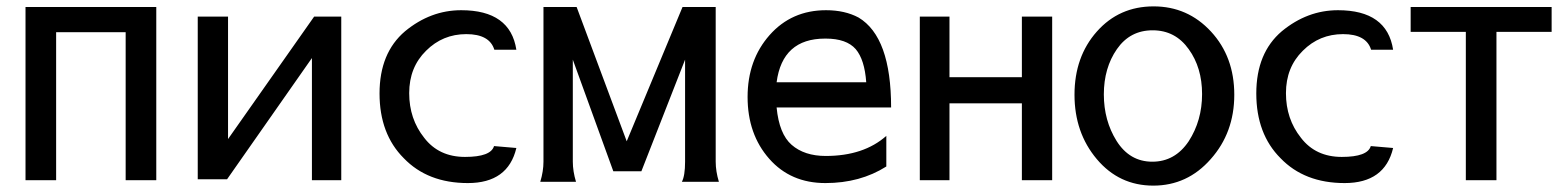

<svg xmlns="http://www.w3.org/2000/svg" viewBox="-20 -562 4915 602"><path d="M60 -540V3H156V-461H374V3H470V-540Z M1050 3V-510H965L695 -126V-510H600V0H692L958 -380V3Z M1529 -104Q1519 -70 1438 -70Q1356 -70 1310 -130Q1263 -189 1263 -270Q1263 -351 1316 -403Q1368 -455 1442 -455Q1515 -455 1530 -406H1599Q1580 -530 1426 -530Q1330 -530 1250 -464Q1170 -396 1170 -269Q1170 -142 1246 -66Q1321 12 1447 12Q1573 12 1599 -98Z M2118 8H2234Q2224 -25 2224 -55V-540H2120L1945 -119L1788 -540H1684V-55Q1684 -25 1674 8H1786Q1776 -25 1776 -55V-375L1903 -25H1991L2128 -375V-55Q2128 -11 2118 8Z M2774 -225Q2774 -446 2672 -507Q2629 -530 2570 -530Q2462 -530 2393 -452Q2324 -374 2324 -258Q2324 -141 2392 -64Q2459 12 2568 12Q2677 12 2759 -40V-136Q2688 -73 2569 -73Q2502 -73 2462 -108Q2423 -142 2415 -225ZM2569 -441Q2634 -441 2663 -408Q2691 -375 2696 -304H2415Q2433 -441 2567 -441Z M2957 -238H3184V3H3279V-510H3184V-320H2957V-510H2864V3H2957Z M3777 -463Q3704 -542 3597 -542Q3489 -542 3419 -463Q3349 -384 3349 -265Q3349 -146 3419 -63Q3489 20 3596 20Q3703 20 3776 -63Q3850 -146 3850 -265Q3850 -384 3777 -463ZM3482 -408Q3523 -467 3594 -467Q3665 -467 3707 -408Q3749 -350 3749 -267Q3749 -184 3707 -119Q3664 -55 3593 -55Q3522 -55 3481 -120Q3441 -184 3441 -266Q3441 -349 3482 -408Z M4278 -104Q4268 -70 4187 -70Q4105 -70 4059 -130Q4012 -189 4012 -270Q4012 -351 4065 -403Q4117 -455 4191 -455Q4264 -455 4279 -406H4348Q4329 -530 4175 -530Q4079 -530 3999 -464Q3919 -396 3919 -269Q3919 -142 3995 -66Q4070 12 4196 12Q4322 12 4348 -98Z M4672 -462H4845V-540H4403V-462H4576V3H4672Z"/></svg>

Font: Sawarabi Gothic
Style: Regular
Weight: 400
Designer: mshio (mshio@users.sourceforge.jp)
Version: Version 20141215